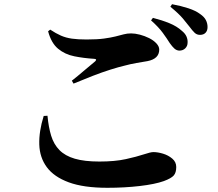

<svg xmlns="http://www.w3.org/2000/svg" viewBox="-20 -858 1040 914"><path d="M833 -617Q820 -618 810 -627Q800 -636 788 -653Q775 -674 755 -701.5Q735 -729 699 -761L708 -773Q751 -762 786.5 -747.5Q822 -733 846 -711Q862 -698 868 -683.5Q874 -669 873 -655Q873 -639 862 -628Q851 -617 833 -617ZM491 36Q378 36 307.5 10Q237 -16 203 -62Q169 -108 167 -170Q165 -232 188 -306L206 -307Q211 -253 223.5 -212Q236 -171 263 -143.5Q290 -116 336 -102.5Q382 -89 453 -89Q527 -89 579 -100.5Q631 -112 664 -123Q697 -134 710 -134Q731 -134 756 -126.5Q781 -119 800 -103Q819 -87 819 -63Q819 -36 807 -22.5Q795 -9 760 4Q718 19 645.5 27.5Q573 36 491 36ZM322 -474Q349 -495 380.5 -522Q412 -549 433 -566Q444 -577 428 -578Q379 -581 334 -590Q289 -599 256.5 -626Q224 -653 209 -709L219 -717Q246 -699 270 -688.5Q294 -678 322.5 -674Q351 -670 392 -670Q443 -670 475.5 -674.5Q508 -679 530 -684.5Q552 -690 568.5 -694.5Q585 -699 604 -699Q623 -699 646 -693Q669 -687 690 -676.5Q711 -666 724.5 -651.5Q738 -637 738 -622Q738 -578 682 -567Q657 -563 629 -558Q601 -553 575 -546Q545 -539 505.5 -526.5Q466 -514 422 -497Q378 -480 330 -460ZM932 -692Q917 -692 906.5 -702Q896 -712 882 -731Q869 -748 850 -770.5Q831 -793 791 -826L799 -838Q842 -830 877 -818.5Q912 -807 933 -791Q952 -778 960 -762.5Q968 -747 968 -729Q968 -712 958.5 -702Q949 -692 932 -692Z"/></svg>

Font: Noto Serif TC ExtraBold
Style: Regular
Weight: 800
Designer: Ryoko NISHIZUKA 西塚涼子 (kana & ideographs); Frank Grießhammer (Latin, Greek & Cyrillic); Wenlong ZHANG 张文龙 (bopomofo); San
Foundry: Adobe
Version: Version 2.002-H1;hotconv 1.1.0;makeotfexe 2.6.0